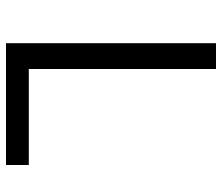

<svg xmlns="http://www.w3.org/2000/svg" viewBox="-70 -670 740 640"><g transform="rotate(90 300.0 -350.0)"><path d="M124 0V-700H210V-76H530V0Z"/></g></svg>

Font: CommitMono
Style: 450Regular
Weight: 450
Designer: Eigil Nikolajsen
Foundry: Eigil Nikolajsen
Version: Version 1.002